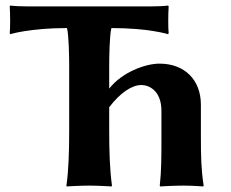

<svg xmlns="http://www.w3.org/2000/svg" viewBox="-20 -668 831 691"><path d="M229 -436V-200C229 -125 227 -54 219 0L220 3C220 3 266 0 301 0C335 0 381 3 381 3L383 0C375 -57 373 -125 373 -200V-282C411 -332 453 -362 489 -362C516 -362 561 -342 561 -269V-180C561 -105 561 -53 555 0L556 3C556 3 605 0 640 0C674 0 711 3 711 3L713 0C704 -57 703 -104 703 -180V-291C703 -381 644 -439 554 -439C503 -439 419 -408 373 -349V-436C373 -453 374 -543 381 -567C515 -567 585 -545 585 -545L587 -549C585 -564 585 -617 587 -645L585 -648C569 -646 546 -645 525 -645H77C56 -645 33 -646 17 -648L15 -645C17 -617 17 -564 15 -549L17 -545C17 -545 87 -567 221 -567C228 -543 229 -453 229 -436Z"/></svg>

Font: Libertinus Sans
Style: Bold
Weight: 700
Designer: Philipp H. Poll, Khaled Hosny
Foundry: Caleb Maclennan
Version: Version 7.050;RELEASE